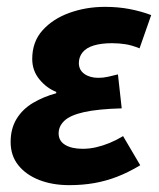

<svg xmlns="http://www.w3.org/2000/svg" viewBox="-20 -528 463 560"><path d="M182 12Q133 12 94.5 -3Q56 -18 33.5 -46Q11 -74 11 -114Q11 -153 28.5 -181.5Q46 -210 76.5 -228Q107 -246 144 -256V-260Q116 -271 95 -296.5Q74 -322 74 -356Q74 -406 104 -439.5Q134 -473 182.5 -490.5Q231 -508 286 -508Q325 -508 358.5 -501.5Q392 -495 421 -484L387 -387Q365 -396 346 -399Q327 -402 307 -402Q276 -402 254 -395.5Q232 -389 221 -375.5Q210 -362 210 -344Q210 -324 226 -312.5Q242 -301 267 -301Q281 -301 294.5 -304Q308 -307 324 -311L335 -212Q265 -210 225 -201Q185 -192 168 -176Q151 -160 151 -139Q151 -117 170 -105.5Q189 -94 221 -94Q241 -94 260.5 -98.5Q280 -103 299.5 -111Q319 -119 339 -131L389 -46Q354 -25 321.5 -12.5Q289 0 255 6Q221 12 182 12Z"/></svg>

Font: Source Sans 3
Style: Bold Italic
Weight: 700
Italic angle: -11°
Designer: Paul D. Hunt
Foundry: Adobe
Version: Version 3.052;hotconv 1.1.0;makeotfexe 2.6.0